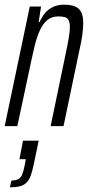

<svg xmlns="http://www.w3.org/2000/svg" viewBox="-23 -538 381 819"><path d="M-3 0 104 -510H152L142 -444H146Q155 -465 168.5 -481.5Q182 -498 202.5 -508Q223 -518 250 -518Q279 -518 297 -510.5Q315 -503 323.5 -486Q332 -469 332 -440Q332 -419 328.5 -391.5Q325 -364 317 -330L248 0H193L257 -308Q266 -350 270.5 -377.5Q275 -405 275 -422Q275 -441 270 -451Q265 -461 254.5 -464.5Q244 -468 226 -468Q198 -468 179.5 -453Q161 -438 148 -410.5Q135 -383 126 -346.5Q117 -310 108 -267L51 0ZM19 261 26 232Q45 232 55.5 226Q66 220 72 205Q78 190 83 164L87 141H60L75 62H142L122 158Q116 188 109 208.5Q102 229 90.5 240.5Q79 252 62 256.5Q45 261 19 261Z"/></svg>

Font: Saira UltraCondensed
Style: Italic
Weight: 400
Width: 1
Italic angle: -12°
Designer: Hector Gatti with collaboration of the Omnibus-Type team
Foundry: Omnibus-Type
Version: Version 1.101